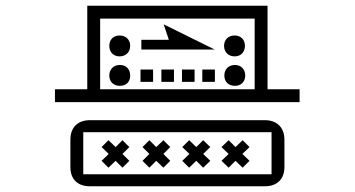

<svg xmlns="http://www.w3.org/2000/svg" viewBox="-20 -635 1240 671"><path d="M271 -173H929V-26H271ZM870 -570V-323H330V-570ZM359 -145 335 -121 360 -97 335 -73 359 -49 384 -73 408 -49 432 -73 408 -97 432 -121 408 -145 384 -121ZM502 -145 478 -121 502 -97 478 -73 502 -49 526 -73 551 -49 575 -73 551 -97 575 -121 551 -145 526 -121ZM906 16C948 16 974 -9 974 -51V-147C974 -189 948 -215 906 -215H294C251 -215 226 -189 226 -147V-51C226 -9 251 16 294 16ZM641 -145 617 -121 642 -97 617 -73 641 -49 666 -73 690 -49 715 -73 690 -97 715 -121 690 -145 666 -121ZM779 -145 754 -121 779 -97 754 -73 779 -49 803 -73 828 -49 852 -73 827 -97 852 -121 828 -145 803 -121ZM362 -475C362 -453 376 -438 398 -438C420 -438 435 -453 435 -475C435 -496 420 -511 398 -511C376 -511 362 -496 362 -475ZM362 -371C362 -349 377 -335 399 -335C421 -335 435 -349 435 -371C435 -393 421 -408 399 -408C377 -408 362 -393 362 -371ZM515 -392H471V-349H515ZM588 -392H544V-349H588ZM915 -615H285V-323H172V-278H1027V-323H915ZM474 -496V-462H730L552 -550L570 -496ZM660 -392H616V-349H660ZM731 -392H687V-349H731ZM763 -475C763 -453 778 -438 800 -438C822 -438 836 -453 836 -475C836 -496 822 -511 800 -511C778 -511 763 -496 763 -475ZM764 -371C764 -349 779 -335 801 -335C822 -335 837 -349 837 -371C837 -393 822 -408 801 -408C779 -408 764 -393 764 -371Z"/></svg>

Font: CryptoKit 1.4
Style: Regular
Weight: 400
Monospace: yes
Designer: Oceane Juvin
Foundry: http://www.head-geneve.ch
Version: Version 1.000